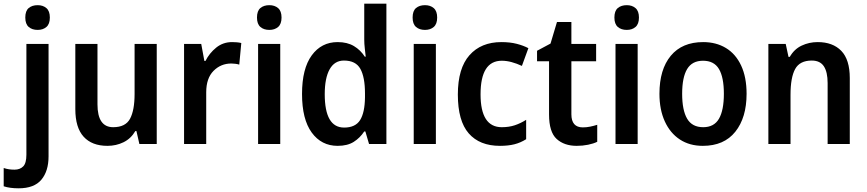

<svg xmlns="http://www.w3.org/2000/svg" viewBox="-69 -780 4694 1040"><path d="M68 -685Q68 -721 86.5 -736.5Q105 -752 135 -752Q164 -752 182.5 -736Q201 -720 201 -685Q201 -650 182.5 -634Q164 -618 135 -618Q105 -618 86.5 -634Q68 -650 68 -685ZM32 240Q-16 240 -49 229V130Q-34 135 -20 137Q-6 139 10 139Q39 139 56.5 121.5Q74 104 74 58V-542H194V67Q194 147 155 193.5Q116 240 32 240Z M780 -542V0H686L670 -70H664Q640 -29 600 -9.5Q560 10 513 10Q429 10 384 -39.5Q339 -89 339 -189V-542H459V-215Q459 -91 544 -91Q611 -91 635.5 -137Q660 -183 660 -271V-542Z M1188 -552Q1199 -552 1212.5 -551Q1226 -550 1238 -547L1227 -430Q1218 -433 1205.5 -434.5Q1193 -436 1184 -436Q1127 -436 1087.5 -396Q1048 -356 1048 -280V0H928V-542H1021L1038 -450H1044Q1065 -492 1102 -522Q1139 -552 1188 -552Z M1390 -752Q1419 -752 1437.5 -736Q1456 -720 1456 -685Q1456 -650 1437.5 -634Q1419 -618 1390 -618Q1360 -618 1341.5 -634Q1323 -650 1323 -685Q1323 -721 1341.5 -736.5Q1360 -752 1390 -752ZM1449 -542V0H1329V-542Z M1760 10Q1672 10 1619.5 -62Q1567 -134 1567 -271Q1567 -408 1619.5 -480Q1672 -552 1760 -552Q1812 -552 1848 -530.5Q1884 -509 1907 -473H1912Q1910 -492 1907 -517.5Q1904 -543 1904 -566V-760H2024V0H1930L1910 -68H1904Q1881 -33 1847 -11.5Q1813 10 1760 10ZM1795 -89Q1856 -89 1881.5 -129.5Q1907 -170 1908 -253V-274Q1908 -362 1883 -407Q1858 -452 1794 -452Q1743 -452 1716.5 -404.5Q1690 -357 1690 -270Q1690 -89 1795 -89Z M2233 -752Q2262 -752 2280.5 -736Q2299 -720 2299 -685Q2299 -650 2280.5 -634Q2262 -618 2233 -618Q2203 -618 2184.5 -634Q2166 -650 2166 -685Q2166 -721 2184.5 -736.5Q2203 -752 2233 -752ZM2292 -542V0H2172V-542Z M2639 10Q2529 10 2470 -57.5Q2411 -125 2411 -268Q2411 -410 2474 -481Q2537 -552 2647 -552Q2694 -552 2730.5 -542.5Q2767 -533 2793 -519L2758 -423Q2730 -436 2702.5 -443.5Q2675 -451 2649 -451Q2534 -451 2534 -269Q2534 -91 2649 -91Q2688 -91 2719.5 -101.5Q2751 -112 2781 -131V-26Q2751 -7 2717.5 1.5Q2684 10 2639 10Z M3088 -90Q3108 -90 3127.5 -94Q3147 -98 3166 -104V-12Q3146 -2 3116.5 4Q3087 10 3055 10Q2987 10 2946 -27.5Q2905 -65 2905 -160V-448H2840V-505L2913 -544L2948 -661H3026V-542H3160V-448H3026V-161Q3026 -90 3088 -90Z M3326 -752Q3355 -752 3373.5 -736Q3392 -720 3392 -685Q3392 -650 3373.5 -634Q3355 -618 3326 -618Q3296 -618 3277.5 -634Q3259 -650 3259 -685Q3259 -721 3277.5 -736.5Q3296 -752 3326 -752ZM3385 -542V0H3265V-542Z M3975 -272Q3975 -143 3914 -66.5Q3853 10 3738 10Q3666 10 3613.5 -24.5Q3561 -59 3532 -122.5Q3503 -186 3503 -272Q3503 -404 3564.5 -478Q3626 -552 3740 -552Q3810 -552 3863 -520Q3916 -488 3945.5 -425Q3975 -362 3975 -272ZM3626 -272Q3626 -183 3653 -137Q3680 -91 3740 -91Q3799 -91 3825.5 -137Q3852 -183 3852 -272Q3852 -361 3825.5 -406Q3799 -451 3739 -451Q3680 -451 3653 -406Q3626 -361 3626 -272Z M4360 -552Q4442 -552 4488 -504.5Q4534 -457 4534 -357V0H4414V-330Q4414 -390 4393.5 -421Q4373 -452 4328 -452Q4263 -452 4238 -406Q4213 -360 4213 -267V0H4093V-542H4187L4202 -472H4209Q4233 -514 4273.5 -533Q4314 -552 4360 -552Z"/></svg>

Font: Noto Sans Malayalam SemiCondensed SemiBold
Style: Regular
Weight: 600
Width: 4
Designer: Jelle Bosma - Monotype Design Team
Foundry: Monotype Imaging Inc.
Version: Version 2.104; ttfautohint (v1.8.4.7-5d5b)